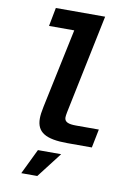

<svg xmlns="http://www.w3.org/2000/svg" viewBox="-104 -828 810 1120"><g transform="rotate(10 301.0 -268.0)"><path d="M336.9 4.9H481.9L503.9 -105H368.2C324.2 -105 299.8 -113.8 299.8 -141.1C299.8 -147.9 301.3 -158.7 304.2 -173.3L425.8 -759.8H133.8L112.8 -649.9H262.2L163.1 -180.2C156.7 -149.9 153.8 -127.9 153.8 -108.9C153.8 -28.8 206.5 4.9 336.9 4.9ZM102.5 224.1H197.3L312.5 74.7H174.8Z"/></g></svg>

Font: Hack
Style: Bold Oblique
Weight: 700
Italic angle: -12°
Monospace: yes
Designer: Christopher Simpkins
Foundry: Christopher Simpkins
Version: Version 2.010